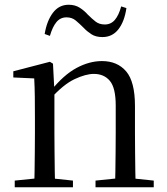

<svg xmlns="http://www.w3.org/2000/svg" viewBox="-20 -788 701 808"><path d="M42 0V-28L150 -39H183L287 -28V0ZM124 0Q125 -24 125.5 -65Q126 -106 126.5 -150.5Q127 -195 127 -229V-289Q127 -341 126.5 -381Q126 -421 124 -458L36 -462V-488L190 -528L203 -520L209 -403V-402V-229Q209 -195 209.5 -150.5Q210 -106 210.5 -65Q211 -24 212 0ZM382 0V-28L489 -39H522L627 -28V0ZM464 0Q465 -24 465.5 -64.5Q466 -105 466.5 -149.5Q467 -194 467 -229V-344Q467 -418 442.5 -447.5Q418 -477 375 -477Q341 -477 294 -455Q247 -433 192 -372L184 -406H194Q248 -473 302 -502Q356 -531 409 -531Q474 -531 511 -487.5Q548 -444 548 -342V-229Q548 -194 548.5 -149.5Q549 -105 549.5 -64.5Q550 -24 551 0ZM168 -645Q177 -700 202.5 -734Q228 -768 269 -768Q296 -768 315.5 -755.5Q335 -743 349 -727Q367 -709 382.5 -697Q398 -685 421 -685Q447 -685 463.5 -704.5Q480 -724 490 -761L512 -754Q504 -698 478.5 -665Q453 -632 411 -632Q383 -632 364.5 -644Q346 -656 332 -671Q315 -688 299 -701.5Q283 -715 260 -715Q234 -715 217.5 -695Q201 -675 190 -637Z"/></svg>

Font: Noto Serif KR ExtraLight
Style: Regular
Weight: 400
Version: Version 2.002-H1;hotconv 1.1.0;makeotfexe 2.6.0